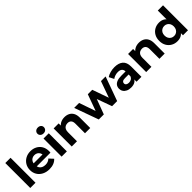

<svg xmlns="http://www.w3.org/2000/svg" viewBox="398 -2408 4036 4036"><g transform="rotate(-45 2416.5 -389.5)"><path d="M72 0V-742H228V0Z M640 8Q548 8 478.5 -28Q409 -64 371 -126.5Q333 -189 333 -269Q333 -350 370.5 -412.5Q408 -475 473 -510.5Q538 -546 620 -546Q699 -546 762.5 -512.5Q826 -479 863 -416.5Q900 -354 900 -267Q900 -258 899 -246.5Q898 -235 897 -225H460V-316H815L755 -289Q755 -331 738 -362Q721 -393 691 -410.5Q661 -428 621 -428Q581 -428 550.5 -410.5Q520 -393 503 -361.5Q486 -330 486 -287V-263Q486 -219 505.5 -185.5Q525 -152 560.5 -134.5Q596 -117 644 -117Q687 -117 719.5 -130Q752 -143 779 -169L862 -79Q825 -37 769 -14.5Q713 8 640 8Z M1004 0V-538H1160V0ZM1082 -613Q1039 -613 1012 -638Q985 -663 985 -700Q985 -737 1012 -762Q1039 -787 1082 -787Q1125 -787 1152 -763.5Q1179 -740 1179 -703Q1179 -664 1152.5 -638.5Q1126 -613 1082 -613Z M1305 0V-538H1454V-389L1426 -434Q1455 -488 1509 -517Q1563 -546 1632 -546Q1696 -546 1746.5 -520.5Q1797 -495 1826 -442.5Q1855 -390 1855 -308V0H1699V-284Q1699 -349 1670.5 -380Q1642 -411 1590 -411Q1553 -411 1523.5 -395.5Q1494 -380 1477.5 -348Q1461 -316 1461 -266V0Z M2109 0 1915 -538H2062L2223 -75H2153L2321 -538H2453L2616 -75H2546L2712 -538H2850L2655 0H2504L2361 -397H2407L2259 0Z M3231 0V-105L3221 -128V-316Q3221 -366 3190.5 -394Q3160 -422 3097 -422Q3054 -422 3012.5 -408.5Q2971 -395 2942 -372L2886 -481Q2930 -512 2992 -529Q3054 -546 3118 -546Q3241 -546 3309 -488Q3377 -430 3377 -307V0ZM3067 8Q3004 8 2959 -13.5Q2914 -35 2890 -72Q2866 -109 2866 -155Q2866 -203 2889.5 -239Q2913 -275 2964 -295.5Q3015 -316 3097 -316H3240V-225H3114Q3059 -225 3038.5 -207Q3018 -189 3018 -162Q3018 -132 3041.5 -114.5Q3065 -97 3106 -97Q3145 -97 3176 -115.5Q3207 -134 3221 -170L3245 -98Q3228 -46 3183 -19Q3138 8 3067 8Z M3518 0V-538H3667V-389L3639 -434Q3668 -488 3722 -517Q3776 -546 3845 -546Q3909 -546 3959.5 -520.5Q4010 -495 4039 -442.5Q4068 -390 4068 -308V0H3912V-284Q3912 -349 3883.5 -380Q3855 -411 3803 -411Q3766 -411 3736.5 -395.5Q3707 -380 3690.5 -348Q3674 -316 3674 -266V0Z M4444 8Q4368 8 4307 -26.5Q4246 -61 4210.5 -123Q4175 -185 4175 -269Q4175 -354 4210.5 -416Q4246 -478 4307 -512Q4368 -546 4444 -546Q4512 -546 4563 -516Q4614 -486 4642 -425Q4670 -364 4670 -269Q4670 -175 4643 -113.5Q4616 -52 4565.5 -22Q4515 8 4444 8ZM4471 -120Q4509 -120 4540 -138Q4571 -156 4589.5 -189.5Q4608 -223 4608 -269Q4608 -316 4589.5 -349Q4571 -382 4540 -400Q4509 -418 4471 -418Q4432 -418 4401 -400Q4370 -382 4351.5 -349Q4333 -316 4333 -269Q4333 -223 4351.5 -189.5Q4370 -156 4401 -138Q4432 -120 4471 -120ZM4612 0V-110L4615 -270L4605 -429V-742H4761V0Z"/></g></svg>

Font: Montserrat Thin
Style: Bold
Weight: 700
Version: Version 9.000